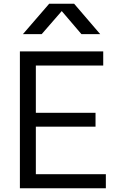

<svg xmlns="http://www.w3.org/2000/svg" viewBox="-20 -1013 631 1023"><path d="M202 -831H102L242 -993H375L514 -831H414L309 -954ZM544 -85V-10H86V-739H530V-664H171V-412H489V-338H171V-85Z"/></svg>

Font: Kakao Big Sans
Style: Regular
Weight: 400
Designer: Park Young-rak; Lee Sang-min; Kim Jung-jin; Min Bon; Park Min-gyu;
Foundry: Kakao Corporation
Version: Version 2.003